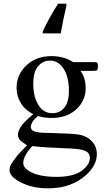

<svg xmlns="http://www.w3.org/2000/svg" viewBox="-20 -786 566 1033"><path d="M159 -171.8Q115.9 -192.8 92.6 -230.8Q69.2 -268.7 69.2 -313.3Q69.2 -384.1 121.8 -434.1Q174.4 -484.1 256.9 -484.1Q324.1 -484.1 373.3 -451.8H473.8Q495.4 -451.8 499.2 -450.5Q503.1 -449.2 504.6 -446.2Q506.7 -441 506.7 -429.7Q506.7 -416.4 504.6 -411.8Q503.1 -408.7 499.2 -406.7Q495.4 -404.6 473.8 -404.6H412.8Q441 -368.2 441 -310.8Q441 -245.1 390.8 -198.2Q340.5 -151.3 256.4 -151.3Q219.5 -151.3 184.1 -161.5Q160.5 -142.1 153.1 -127.4Q145.6 -112.8 145.6 -103.6Q145.6 -93.3 153.6 -85.6Q161.5 -77.9 187.7 -73.8Q201 -71.3 259 -70.3Q365.6 -67.2 395.9 -63.1Q444.1 -56.9 472.6 -27.9Q501 1 501 43.6Q501 101.5 446.2 152.8Q366.7 227.2 237.9 227.2Q137.9 227.2 69.2 182.1Q31.3 156.9 31.3 129.7Q31.3 116.9 36.4 104.1Q45.6 85.6 72.8 51.3Q76.4 46.2 125.6 -4.6Q99 -20 87.7 -32.8Q76.4 -45.6 76.4 -61.5Q76.4 -79 91.3 -103.3Q106.2 -127.7 159 -171.8ZM248.2 -460Q210.8 -460 184.9 -429.2Q159 -398.5 159 -336.9Q159 -256.4 193.8 -210.8Q219.5 -176.9 262.1 -176.9Q301 -176.9 325.9 -206.4Q350.8 -235.9 350.8 -298.5Q350.8 -380 315.4 -425.6Q289.2 -460 248.2 -460ZM153.8 0Q129.7 26.2 117.4 48.7Q105.1 71.3 105.1 90.3Q105.1 114.9 134.4 133.3Q186.2 165.6 283.1 165.6Q375.4 165.6 419.5 132.8Q463.6 100 463.6 63.1Q463.6 36.4 437.4 25.1Q410.3 13.8 331.8 11.8Q215.9 7.7 153.8 0ZM336.9 -752.8Q328.7 -719.5 320.8 -680.8Q312.8 -642.1 306.7 -606.2H209.7V-616.4Q216.9 -631.8 226.7 -651.3Q236.4 -670.8 247.7 -691Q259 -711.3 270.5 -730.8Q282.1 -750.3 292.8 -766.2H336.9Z"/></svg>

Font: MM Jasmine
Style: Regular
Weight: 400
Designer: Khon Soe Zaw Thu
Version: Version 1.00 July 11, 2016, initial release